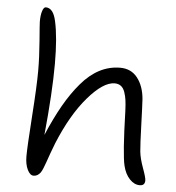

<svg xmlns="http://www.w3.org/2000/svg" viewBox="-52 -715 745 812"><g transform="rotate(5 321.0 -309.5)"><path d="M570.8 47.9Q547.4 47.9 527.8 27.1Q508.3 6.3 500 -27.8Q488.3 -73.7 482.9 -262.2Q481.9 -287.1 479.5 -304.9Q477.1 -322.8 471.4 -339.1Q465.8 -355.5 455.1 -363.8Q444.3 -372.1 428.2 -372.1Q379.9 -372.1 315.2 -297.1Q250.5 -222.2 199.2 -97.2Q190.9 -76.7 182.6 -53.2Q174.3 -29.8 169.7 -16.4Q165 -2.9 159.4 11Q153.8 24.9 148.7 31.5Q143.6 38.1 136.5 42.5Q129.4 46.9 120.1 46.9Q105 46.9 94 24.2Q83 1.5 83 -32.2Q83 -71.8 92 -202.1Q101.1 -332.5 101.1 -396Q101.1 -454.6 95.5 -524.9Q89.8 -595.2 89.8 -605Q89.8 -632.3 95.5 -649.7Q101.1 -667 109.9 -667Q142.1 -667 153.8 -611.8Q168.9 -543.9 168.9 -432.1Q168.9 -311 150.9 -128.9Q182.1 -202.6 213.4 -257.3Q244.6 -312 280.8 -354.5Q316.9 -397 358.2 -418.5Q399.4 -439.9 445.8 -439.9Q492.2 -439.9 519 -405.8Q545.9 -371.6 550.8 -316.9Q552.7 -287.6 555.4 -205.8Q558.1 -124 561 -94.2Q564 -64.9 578.4 -25.6Q592.8 13.7 592.8 25.9Q592.8 47.9 570.8 47.9Z"/></g></svg>

Font: Shantell Sans Bouncy
Style: Regular
Weight: 300
Designer: Stephen Nixon, Anya Danilova, Shantell Martin
Foundry: Arrow Type
Version: Version 1.006;[9816181b4]